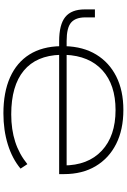

<svg xmlns="http://www.w3.org/2000/svg" viewBox="176 -930 761 1154"><g transform="rotate(90 557.0 -352.5)"><path d="M661 8Q534 8 444.5 -32Q355 -72 307 -148.5Q259 -225 257 -336L268 -327H228Q127 -327 81.5 -364Q36 -401 36 -481V-542H84V-484Q84 -426 115 -399Q146 -372 226 -372H269L257 -363Q260 -472 307.5 -550Q355 -628 439.5 -670.5Q524 -713 640 -713Q759 -713 845 -669.5Q931 -626 978.5 -546Q1026 -466 1026 -356V-327H302L309 -335Q313 -190 404 -114.5Q495 -39 667 -39Q758 -39 832 -63Q906 -87 966 -136L993 -95Q933 -45 847.5 -18.5Q762 8 661 8ZM641 -666Q489 -666 402 -587Q315 -508 309 -364L303 -372H988L974 -352Q974 -500 885.5 -583Q797 -666 641 -666Z"/></g></svg>

Font: Nunito Sans 10pt Expanded ExtraLight
Style: Regular
Weight: 250
Width: 7
Designer: Vernon Adams
Foundry: Vernon Adams
Version: Version 3.101;gftools[0.9.27]